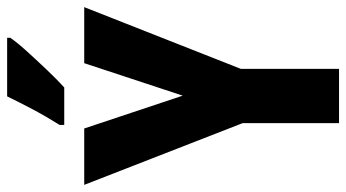

<svg xmlns="http://www.w3.org/2000/svg" viewBox="-236 -734 970 538"><g transform="rotate(-90 249.0 -465.0)"><path d="M250 -438 341 -714H498L325 -275V0H173V-270L0 -714H158ZM412 -921Q399 -902 375 -875.5Q351 -849 324 -820.5Q297 -792 273 -770H168V-783Q193 -823 212.5 -860Q232 -897 248 -930H412Z"/></g></svg>

Font: Noto Sans Arabic ExtCond ExtBd
Style: Regular
Weight: 800
Width: 2
Designer: Monotype Design Team, Nadine Chahine, Nizar Qandah and Khaled Hosny
Foundry: Monotype Imaging Inc.
Version: Version 2.012; ttfautohint (v1.8.4.7-5d5b)